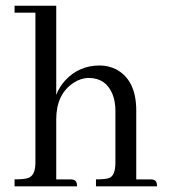

<svg xmlns="http://www.w3.org/2000/svg" viewBox="-20 -655 598 675"><path d="M226.6 -24.4C230.5 -24.4 233.7 -24.1 236.3 -23.4C246.1 -22.1 251 -14.3 251 0H31.2V-24.4C53.4 -24.4 69.3 -26 79.1 -29.3C96 -35.2 104.5 -53.1 104.5 -83V-610.4H31.2V-634.8H177.7V-321.3C184.9 -340.2 195.3 -357.1 209 -372.1C241.5 -407.2 281.9 -424.8 330.1 -424.8C350.9 -424.8 370.4 -420.2 388.7 -411.1C435.5 -385.7 459 -337.6 459 -266.6V-24.4H507.8C511.7 -24.4 515 -24.1 517.6 -23.4C527.3 -22.1 532.2 -14.3 532.2 0H317.4V-24.4C339.5 -24.4 355.1 -26 364.3 -29.3C378.6 -35.2 385.7 -53.1 385.7 -83V-266.6C385.7 -288.1 382.2 -307.6 375 -325.2C359.4 -362.3 331.7 -380.9 292 -380.9C273.8 -380.9 256.2 -375.3 239.3 -364.3C198.2 -337.6 177.7 -294.6 177.7 -235.4V-24.4Z"/></svg>

Font: Abhaya Libre
Style: Regular
Weight: 400
Designer: Pushpananda Ekanayake, Sol Matas, Pathum Egodawatta
Foundry: Mooniak
Version: Version 1.041; ; ttfautohint (v1.5)